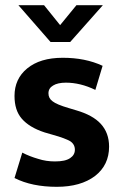

<svg xmlns="http://www.w3.org/2000/svg" viewBox="-20 -710 475 741"><path d="M376 -456 348 -363C309 -382 271 -391 234 -391C213 -391 196 -387 185 -380C173 -373 167 -363 167 -350C167 -337 172 -327 183 -319C193 -311 214 -302 245 -293L275 -284C316 -272 348 -255 369 -232C390 -209 401 -180 401 -144C401 -97 383 -59 347 -31C310 -3 261 11 199 11C136 11 81 0 36 -23L66 -121C85 -111 106 -103 127 -97C148 -90 170 -87 192 -87C219 -87 238 -91 251 -100C263 -108 269 -119 269 -132C269 -146 263 -157 251 -165C239 -172 216 -181 183 -190L152 -199C112 -212 83 -230 64 -252C45 -274 36 -303 36 -340C36 -383 52 -419 85 -446C118 -473 163 -487 222 -487C280 -487 331 -477 376 -456ZM175 -548 51 -690H150L212 -613L275 -690H377L251 -548Z"/></svg>

Font: Holmes&Hills Bold
Style: Bold
Weight: 500
Designer: Noopur Datye, Girish Dalvi, Yashodeep Gholap, Pallavi Karambelkar
Foundry: Ek Type
Version: ""